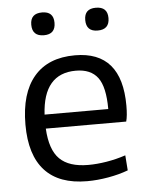

<svg xmlns="http://www.w3.org/2000/svg" viewBox="-54 -794 651 847"><g transform="rotate(-5 272.0 -370.5)"><path d="M164 -649Q112 -649 112 -700Q112 -750 164 -750Q215 -750 215 -700Q215 -649 164 -649ZM402 -649Q351 -649 351 -700Q351 -750 402 -750Q454 -750 454 -700Q454 -649 402 -649ZM298 9Q174 9 111 -59.5Q48 -128 48 -263Q48 -402 110.5 -475.5Q173 -549 292 -549Q499 -549 499 -308Q499 -262 492 -238H136Q141 -144 182.5 -103Q224 -62 309 -62Q347 -62 390 -69Q433 -76 475 -90L480 -23Q440 -8 391.5 0.5Q343 9 298 9ZM290 -481Q146 -481 136 -300H418Q418 -398 387 -439.5Q356 -481 290 -481Z"/></g></svg>

Font: Encode Sans Normal
Style: Regular
Weight: 400
Designer: Pablo Impallari, Andres Torresi
Foundry: Pablo Impallari, Andres Torresi
Version: Version 1.000; ttfautohint (v1.00) -l 8 -r 50 -G 200 -x 14 -